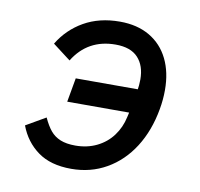

<svg xmlns="http://www.w3.org/2000/svg" viewBox="-68 -624 735 707"><g transform="rotate(10 300.0 -270.5)"><path d="M47 -116 120.5 -158.5Q134 -129 148.8 -111.2Q163.5 -93.5 186 -84.2Q208.5 -75 242 -75Q286.5 -75 322.2 -92.5Q358 -110 381 -141Q404 -172 412.5 -211.5L416.5 -229H185L201 -319H433L435 -334.5Q436 -349.5 436 -356Q436 -407.5 408.5 -437.2Q381 -467 324.5 -467Q220.5 -467 167 -380L100 -431Q134 -487.5 191.2 -520.2Q248.5 -553 325.5 -553Q390.5 -553 437 -525.8Q483.5 -498.5 507.8 -449Q532 -399.5 532 -333.5Q532 -297.5 525.5 -261.5Q511 -179 471.8 -117.2Q432.5 -55.5 373.5 -21.8Q314.5 12 242 12Q164.5 12 116.8 -22.8Q69 -57.5 47 -116Z"/></g></svg>

Font: JuliaMono BoldItalic
Style: Regular
Weight: 700
Italic angle: -9°
Monospace: yes
Designer: cormullion
Foundry: corm
Version: Version 0.049; ttfautohint (v1.8.4)